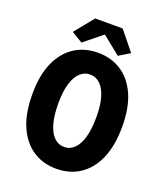

<svg xmlns="http://www.w3.org/2000/svg" viewBox="-152 -938 905 1052"><g transform="rotate(20 300.0 -411.5)"><path d="M300 12Q222 12 163 -27Q104 -66 71 -141.5Q38 -217 38 -329Q38 -438 71 -512.5Q104 -587 163 -625.5Q222 -664 300 -664Q378 -664 437 -625.5Q496 -587 529 -512.5Q562 -438 562 -329Q562 -217 529 -141.5Q496 -66 437 -27Q378 12 300 12ZM300 -115Q334 -115 359 -139.5Q384 -164 397.5 -211.5Q411 -259 411 -329Q411 -397 397.5 -443Q384 -489 359 -513Q334 -537 300 -537Q266 -537 241 -513Q216 -489 202.5 -443Q189 -397 189 -329Q189 -259 202.5 -211.5Q216 -164 241 -139.5Q266 -115 300 -115ZM194 -685 130 -724 220 -835H380L470 -724L406 -685L302 -769H298Z"/></g></svg>

Font: Source Code Pro ExtraLight
Style: Bold
Weight: 700
Monospace: yes
Version: Version 1.018;hotconv 1.0.116;makeotfexe 2.5.65601